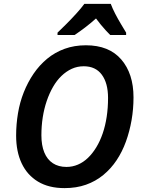

<svg xmlns="http://www.w3.org/2000/svg" viewBox="-20 -958 732 988"><path d="M312 10Q231 10 175.5 -23.5Q120 -57 91.5 -117.5Q63 -178 63 -260Q63 -318 72.5 -375Q82 -432 102.5 -483.5Q123 -535 153 -579Q183 -623 223 -656Q263 -689 313 -707Q363 -725 422 -725Q541 -725 604 -652Q667 -579 667 -457Q667 -397 657 -339.5Q647 -282 628 -229.5Q609 -177 580 -133.5Q551 -90 511.5 -57.5Q472 -25 422.5 -7.5Q373 10 312 10ZM322 -99Q353 -99 381 -111Q409 -123 432.5 -145.5Q456 -168 475.5 -200Q495 -232 508.5 -271.5Q522 -311 529 -357Q536 -403 536 -454Q536 -530 504 -573.5Q472 -617 411 -617Q378 -617 349.5 -604Q321 -591 296.5 -567.5Q272 -544 253 -511Q234 -478 220.5 -438.5Q207 -399 200 -354.5Q193 -310 193 -262Q193 -210 208 -173.5Q223 -137 252 -118Q281 -99 322 -99ZM276 -790Q295 -808 321 -834Q347 -860 372.5 -888Q398 -916 414 -938H550Q559 -914 573 -887Q587 -860 602 -835Q617 -810 629 -790V-778H547Q537 -788 524 -802Q511 -816 498 -832Q485 -848 474 -863Q446 -838 418.5 -817Q391 -796 364 -778H276Z"/></svg>

Font: Noto Sans Display SemiBold
Style: Italic
Weight: 600
Italic angle: -12°
Designer: Monotype Design Team
Foundry: Monotype Imaging Inc.
Version: Version 2.003